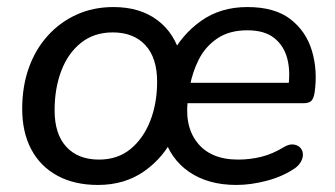

<svg xmlns="http://www.w3.org/2000/svg" viewBox="-20 -516 951 545"><path d="M258 9Q191 9 142.5 -17.5Q94 -44 68.5 -92.5Q43 -141 43 -207Q43 -270 61.5 -322.5Q80 -375 115 -414Q150 -453 197.5 -474.5Q245 -496 302 -496Q377 -496 426.5 -459Q476 -422 493 -356H465Q495 -417 550.5 -456.5Q606 -496 682 -496Q760 -496 804.5 -461.5Q849 -427 865.5 -371.5Q882 -316 873 -253Q870 -235 863 -229Q856 -223 841 -223H493L502 -281H816L798 -267Q805 -313 795.5 -349.5Q786 -386 758.5 -408Q731 -430 682 -430Q631 -430 597 -407Q563 -384 544.5 -347.5Q526 -311 519 -271L515 -245Q501 -162 539 -112.5Q577 -63 656 -63Q690 -63 722 -71Q754 -79 785 -98Q800 -107 811.5 -106Q823 -105 830.5 -98.5Q838 -92 839.5 -81.5Q841 -71 835.5 -59.5Q830 -48 818 -39Q783 -15 737.5 -3Q692 9 651 9Q571 9 517 -28Q463 -65 444 -132H475Q445 -69 389.5 -30Q334 9 258 9ZM261 -63Q314 -63 350.5 -93Q387 -123 406.5 -173Q426 -223 426 -284Q426 -352 392.5 -388Q359 -424 300 -424Q247 -424 210 -394.5Q173 -365 154 -315Q135 -265 135 -203Q135 -135 168.5 -99Q202 -63 261 -63Z"/></svg>

Font: Nunito ExtraLight Medium
Style: Italic
Weight: 500
Italic angle: -9°
Version: Version 3.602